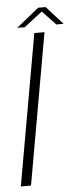

<svg xmlns="http://www.w3.org/2000/svg" viewBox="-54 -722 325 752"><g transform="rotate(-5 108.0 -346.0)"><path d="M-3 0H37L142 -594H102ZM37 -620H66.5L138.5 -675.5L191 -620H219.5L155 -691.5H125.5Z"/></g></svg>

Font: Anybody SemiCondensed ExtraLight
Style: Italic
Weight: 250
Width: 4
Italic angle: -10°
Version: Version 1.113;gftools[0.9.25]